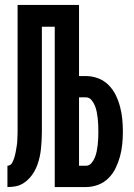

<svg xmlns="http://www.w3.org/2000/svg" viewBox="-20 -755 540 775"><path d="M10 0V-86Q16 -86 21.5 -89.5Q27 -93 29.5 -98.5Q32 -104 34.5 -109.5Q37 -115 38.5 -121Q40 -127 41.5 -133Q43 -139 44 -145Q45 -151 46 -157Q47 -163 48 -169Q49 -175 49.5 -181Q50 -187 50 -193.5Q50 -200 50.5 -206Q51 -212 51 -218Q51 -224 51 -230Q51 -236 51 -242Q51 -249 51 -256Q51 -263 51 -270V-288Q51 -295 51 -301.5Q51 -308 51 -315V-735H299V-448H327Q352 -448 376 -439Q400 -430 418 -412Q436 -394 447 -371.5Q458 -349 464.5 -324.5Q471 -300 473.5 -274.5Q476 -249 476 -224Q476 -199 473.5 -173.5Q471 -148 464.5 -124Q458 -100 447 -77Q436 -54 418 -36Q400 -18 376 -9Q352 0 327 0H201V-647H149V-315Q149 -300 149 -285Q149 -270 149 -255Q149 -238 149 -221.5Q149 -205 148 -188.5Q147 -172 145.5 -156Q144 -140 140.5 -123.5Q137 -107 131.5 -91.5Q126 -76 118 -62Q110 -48 98.5 -35.5Q87 -23 73 -14.5Q59 -6 43 -3Q27 0 10 0ZM299 -86H327Q340 -86 349 -96.5Q358 -107 363 -119.5Q368 -132 370.5 -145Q373 -158 374.5 -171Q376 -184 376.5 -197.5Q377 -211 377 -224Q377 -237 376.5 -250.5Q376 -264 374.5 -277Q373 -290 370.5 -303Q368 -316 363 -328.5Q358 -341 349 -351.5Q340 -362 327 -362H299Z"/></svg>

Font: Iosevka SS04 Semibold
Style: Regular
Weight: 600
Monospace: yes
Designer: Belleve Invis
Foundry: Belleve Invis
Version: Version 19.0.0; ttfautohint (v1.8.4)